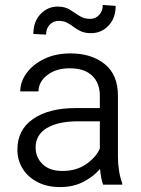

<svg xmlns="http://www.w3.org/2000/svg" viewBox="-20 -757 580 787"><path d="M402.8 0Q397.9 -11.7 394.8 -29.1Q391.6 -46.4 390.1 -64.5Q364.3 -34.2 322.8 -12.2Q281.2 9.8 226.1 9.8Q173.3 9.8 134 -10.5Q94.7 -30.8 73 -65.4Q51.3 -100.1 51.3 -143.6Q51.3 -225.1 115.7 -269.5Q180.2 -314 290.5 -314H389.2V-364.7Q389.2 -416.5 357.7 -446.8Q326.2 -477.1 265.6 -477.1Q209.5 -477.1 173.6 -449Q137.7 -420.9 137.7 -382.3H63Q63 -421.4 88.6 -457Q114.3 -492.7 160.9 -515.4Q207.5 -538.1 269.5 -538.1Q354.5 -538.1 408.9 -494.6Q463.4 -451.2 463.4 -363.8V-113.3Q463.4 -86.4 468 -56.6Q472.7 -26.9 481 -6.8V0ZM235.8 -56.2Q292.5 -56.2 332.5 -83.7Q372.6 -111.3 389.2 -147.5V-259.8H301.8Q218.3 -259.8 172.1 -232.2Q126 -204.6 126 -152.3Q126 -112.3 154.5 -84.2Q183.1 -56.2 235.8 -56.2ZM401.4 -736.8 454.1 -732.9Q454.1 -682.6 424.8 -651.9Q395.5 -621.1 353.5 -621.1Q328.1 -621.1 311.8 -628.7Q295.4 -636.2 282.5 -646.2Q269.5 -656.2 255.1 -663.8Q240.7 -671.4 220.2 -671.4Q198.7 -671.4 183.8 -655.8Q168.9 -640.1 168.9 -615.2L116.7 -617.7Q116.7 -668 145.8 -699Q174.8 -730 216.8 -730Q246.1 -730 266.1 -717.5Q286.1 -705.1 304.9 -692.4Q323.7 -679.7 350.1 -679.7Q371.6 -679.7 386.5 -695.8Q401.4 -711.9 401.4 -736.8Z"/></svg>

Font: Vazirmatn RD FD Light
Style: Regular
Weight: 300
Designer: Saber Rastikerdar
Foundry: Saber Rastikerdar
Version: Version 33.003